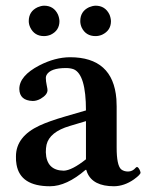

<svg xmlns="http://www.w3.org/2000/svg" viewBox="-20 -645 516 675"><path d="M262.2 -570.8Q262.2 -605 293 -619.6Q304.7 -624.5 315.9 -625Q349.6 -625 364.7 -594.2Q369.6 -582.5 370.1 -570.8Q370.1 -537.6 338.9 -522.9Q327.6 -518.1 315.9 -518.1Q281.7 -518.1 267.1 -548.3Q262.2 -559.6 262.2 -570.8ZM81.1 -570.8Q81.1 -605 112.3 -619.6Q123.5 -624.5 134.8 -625Q168.9 -625 183.6 -594.2Q188.5 -582.5 189 -570.8Q189 -537.6 158.2 -522.9Q146.5 -518.1 134.8 -518.1Q101.1 -518.1 86.4 -548.3Q81.1 -559.6 81.1 -570.8ZM280.8 -47.9Q213.9 9.8 155.8 9.8Q51.3 9.8 38.1 -66.4Q35.6 -80.1 36.1 -95.2Q36.1 -165 119.1 -203.6Q152.8 -219.2 210 -235.8L282.2 -256.8Q282.2 -382.8 239.3 -401.4Q227.5 -405.8 211.9 -405.8Q157.2 -405.8 143.6 -381.3Q141.1 -376 141.1 -371.1Q141.1 -359.9 144.5 -343.8Q147 -332.5 147 -328.1Q147 -312 123 -297.9Q108.9 -290 95.2 -290Q48.8 -291.5 47.9 -332Q47.9 -378.4 118.2 -415Q173.3 -443.4 226.1 -443.8Q377.4 -443.8 389.2 -296.9Q390.1 -283.7 390.1 -271V-126Q390.1 -64 405.8 -49.8Q415.5 -42 430.2 -42Q445.8 -42 457 -55.2Q460 -57.1 460.9 -58.1Q466.8 -58.1 472.7 -43.9Q474.1 -40 474.1 -38.1Q474.1 -31.2 450.7 -14.2Q417 9.3 380.9 9.8Q306.6 9.8 286.6 -38.1Q284.7 -43.5 283.2 -47.9ZM282.2 -85V-219.2L225.1 -202.1Q154.3 -181.2 143.6 -136.2Q141.1 -124.5 141.1 -109.9Q143.1 -45.9 204.1 -44.9Q232.9 -45.9 282.2 -85Z"/></svg>

Font: Linux Libertine O
Style: Semibold
Weight: 700
Designer: Philipp H. Poll
Foundry: Philipp H. Poll
Version: Version 5.0.0